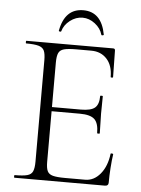

<svg xmlns="http://www.w3.org/2000/svg" viewBox="-55 -829 643 873"><g transform="rotate(5 266.5 -393.0)"><path d="M457 0H44Q42 0 42 -6Q42 -12 44 -12Q82 -12 101 -17Q120 -22 126.5 -37Q133 -52 133 -81V-544Q133 -573 126.5 -587.5Q120 -602 101 -607.5Q82 -613 44 -613Q42 -613 42 -619Q42 -625 44 -625H440Q449 -625 449 -616L451 -495Q451 -492 445.5 -492Q440 -492 440 -495Q440 -547 413 -576.5Q386 -606 342 -606H273Q236 -606 217.5 -601Q199 -596 192.5 -581.5Q186 -567 186 -538V-85Q186 -57 192.5 -43Q199 -29 217.5 -24Q236 -19 273 -19H365Q405 -19 434 -54Q463 -89 470 -146Q470 -149 476 -148.5Q482 -148 482 -145Q478 -119 475.5 -82.5Q473 -46 473 -15Q473 0 457 0ZM401 -235Q401 -280 382 -298Q363 -316 315 -316H161V-335H318Q364 -335 382 -350.5Q400 -366 400 -404Q400 -406 406 -406Q412 -406 412 -404Q412 -375 411.5 -359Q411 -343 411 -325Q411 -303 412 -281.5Q413 -260 413 -235Q413 -233 407 -233Q401 -233 401 -235ZM198 -682Q197 -679 191.5 -680Q186 -681 187 -684Q206 -786 290 -786Q373 -786 392 -684Q393 -681 387.5 -680Q382 -679 381 -682Q373 -711 346.5 -731.5Q320 -752 290 -752Q259 -752 232.5 -731.5Q206 -711 198 -682Z"/></g></svg>

Font: Cormorant Light
Style: Regular
Weight: 300
Designer: Christian Thalmann (Catharsis Fonts)
Foundry: Catharsis Fonts
Version: Version 4.000